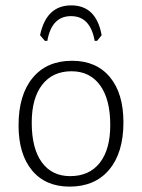

<svg xmlns="http://www.w3.org/2000/svg" viewBox="-20 -688 529 714"><path d="M439 -233Q439 -120 386 -57Q333 6 239 6Q149 6 99 -54.5Q49 -115 49 -222Q49 -335 101.5 -398.5Q154 -462 248 -462Q338 -462 388.5 -401.5Q439 -341 439 -233ZM98 -232Q98 -136 135.5 -84.5Q173 -33 241 -33Q312 -33 351 -82.5Q390 -132 390 -223Q390 -319 352 -371Q314 -423 246 -423Q176 -423 137 -373Q98 -323 98 -232ZM129 -557Q152 -668 245 -668Q338 -668 358 -557L341 -536H332Q316 -628 244 -628Q172 -628 156 -536H147Z"/></svg>

Font: Luna Sans Light
Style: Regular
Weight: 300
Designer: Juan Pablo del Peral
Foundry: Huerta Tipografica
Version: Version 2.001; ttfautohint (v1.5)